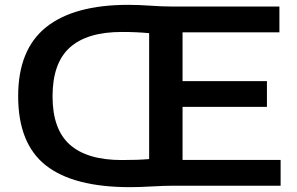

<svg xmlns="http://www.w3.org/2000/svg" viewBox="-20 -767 1228 793"><path d="M517 6Q283.5 6 169.2 -84Q55 -174 55 -370Q55 -562 170.2 -654.5Q285.5 -747 510 -747Q553 -747 601.8 -743.5Q650.5 -740 695.5 -740H1134V-633.5H734V-432H1082.5V-325.5H734V-106.5H1139V0H700.5Q658.5 0 607.8 3Q557 6 517 6ZM483 -106Q517.5 -106 546 -107Q574.5 -108 596 -110V-630Q544.5 -635 483 -635Q340 -635 268.5 -570.8Q197 -506.5 197 -369Q197 -233 268.5 -169.5Q340 -106 483 -106Z"/></svg>

Font: Encode Sans Expanded SemiBold
Style: Regular
Weight: 600
Width: 7
Designer: Multiple Designers
Foundry: Impallari Type
Version: Version 3.000; ttfautohint (v1.8.3) -l 8 -r 50 -G 200 -x 14 